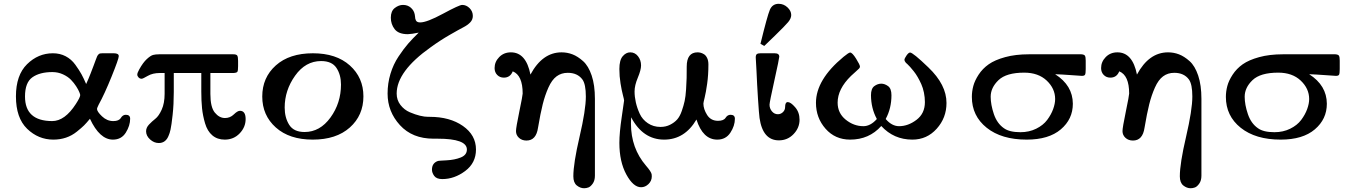

<svg xmlns="http://www.w3.org/2000/svg" viewBox="-20 -731 7128 1012"><path d="M64 -223.1Q64 -335 122.6 -392.6Q181.2 -450.2 258.8 -450.2Q295.9 -450.2 325.9 -434.6Q356 -418.9 377 -389.9Q397.9 -360.8 409.4 -339.8Q420.9 -318.8 434.1 -288.1Q447.3 -316.9 457.5 -343.5Q467.8 -370.1 473.4 -385Q479 -399.9 483.9 -413.3Q488.8 -426.8 491.5 -432.9Q494.1 -439 498.5 -443.6Q502.9 -448.2 507.1 -449.2Q511.2 -450.2 519 -450.2H580.1Q606 -450.2 606 -435.1Q606 -420.9 568.4 -327.9Q530.8 -234.9 500 -179.2Q491.2 -161.1 491.2 -157.2Q491.2 -143.1 517.6 -117.9Q543.9 -92.8 577.1 -92.8Q606.9 -92.8 616.9 -109.4Q627 -126 643.1 -126Q666 -126 666 -105Q666 -68.8 643.1 -32Q620.1 4.9 575.2 4.9Q505.4 4.9 454.1 -105Q435.1 -82 423.1 -70.1Q411.1 -58.1 385 -37.1Q358.9 -16.1 327.9 -5.6Q296.9 4.9 261.2 4.9Q182.1 4.9 123 -52.2Q64 -109.4 64 -223.1ZM111.8 -222.2Q111.8 -93.3 254.9 -92.8Q321.8 -92.8 379.9 -183.1Q402.8 -218.3 402.8 -230Q402.8 -233.9 397.9 -245.8Q393.1 -257.8 381.6 -275.9Q370.1 -293.9 354 -310.5Q337.9 -327.1 312 -339.1Q286.1 -351.1 255.9 -351.1Q189.9 -351.1 150.9 -323.7Q111.8 -296.4 111.8 -222.2Z M703.6 -337.9Q703.6 -346.7 713.9 -365.2Q733.9 -401.4 753.9 -419.7Q773.9 -438 786.9 -441.4Q799.8 -444.8 818.8 -444.8H1210Q1226.1 -444.8 1230.5 -438Q1234.9 -431.2 1234.9 -410.2V-382.8Q1234.9 -358.9 1231.4 -353Q1228 -347.2 1210.9 -346.2H1088.9V-235.8Q1088.9 -166 1112.3 -137.5Q1135.7 -108.9 1166 -108.9Q1192.9 -108.9 1212.4 -127.9Q1231.9 -147 1244.6 -147Q1274.4 -147 1274.7 -104Q1274.9 -61 1243.4 -28.1Q1211.9 4.9 1164.6 4.9Q1125.5 4.9 1099.1 -17.6Q1072.8 -40 1060.8 -81.1Q1048.8 -122.1 1044.9 -160.6Q1041 -199.2 1041 -249V-346.2H896V-246.1Q896 -181.2 889.9 -125.5Q883.8 -69.8 878.9 -48.3Q874 -26.9 869.6 -18.1Q854.5 22.9 816.9 22.9Q792 22.9 771 3.9Q750 -15.1 750 -39.1Q750 -58.1 765.4 -74.5Q780.8 -90.8 798.8 -105Q816.9 -119.1 832.3 -153.1Q847.7 -187 847.7 -236.8V-346.2H822.8Q784.7 -346.2 758.8 -331.1Q732.9 -315.9 726.6 -315.9Q716.8 -315.9 710.2 -323Q703.6 -330.1 703.6 -337.9Z M1362.3 -222.2Q1362.3 -322.3 1433.8 -386.2Q1505.4 -450.2 1629.4 -450.2Q1752.4 -450.2 1824 -386Q1895.5 -321.8 1895.5 -223.1Q1895.5 -123 1824 -59.1Q1752.4 4.9 1628.4 4.9Q1505.4 4.9 1433.8 -59.1Q1362.3 -123 1362.3 -222.2ZM1480.5 -164.1Q1480.5 -110.8 1504.4 -73Q1528.3 -35.2 1585.4 -35.2Q1666.5 -35.2 1721.9 -111.6Q1777.3 -188 1777.3 -285.2Q1777.3 -336.9 1753.4 -373Q1729.5 -409.2 1672.4 -409.2Q1590.3 -409.2 1535.4 -332Q1480.5 -254.9 1480.5 -164.1Z M2022.9 -237.8Q2022.9 -292 2038.1 -342Q2053.2 -392.1 2080.6 -433.1Q2107.9 -474.1 2131.8 -501.5Q2155.8 -528.8 2187 -559.1Q2148.9 -551.3 2129.9 -550.8Q2081.1 -550.8 2060.5 -576.9Q2040 -603 2040 -637.9Q2040 -672.9 2061 -689Q2082 -705.1 2104 -705.1Q2128.9 -705.1 2145.5 -690.4Q2162.1 -675.8 2166 -654.8Q2167 -651.9 2167.5 -644.5Q2168 -637.2 2168.9 -632.6Q2169.9 -627.9 2172.4 -623Q2174.8 -618.2 2180.4 -615.5Q2186 -612.8 2194.8 -612.8Q2230 -612.8 2315.4 -658.9Q2400.9 -705.1 2416 -705.1Q2438 -705.1 2455.1 -688Q2472.2 -670.9 2472.2 -647Q2472.2 -627 2458 -612.5Q2443.8 -598.1 2422.4 -587.2Q2400.9 -576.2 2350.3 -547.1Q2299.8 -518.1 2250 -481.9Q2070.8 -355 2070.8 -237.8Q2070.8 -203.6 2090.8 -177.7Q2110.8 -151.9 2139.9 -139.4Q2168.9 -127 2193.4 -121.1Q2217.8 -115.2 2236.8 -115.2H2245.1Q2351.1 -115.2 2419.9 -67.1Q2488.8 -19 2488.8 57.1Q2488.8 127.9 2431.9 170.4Q2375 212.9 2311 212.9Q2281.2 212.9 2269 196.5Q2256.8 180.2 2256.8 163.1Q2256.8 127.9 2289.1 117.2Q2291 116.2 2334 114Q2377 111.8 2408.9 98.9Q2440.9 85.9 2440.9 57.1Q2440.9 0 2287.1 0H2265.1Q2153.3 0 2088.1 -71.3Q2022.9 -142.6 2022.9 -237.8Z M2586.9 -372.1Q2586.9 -405.3 2611.3 -430.2Q2635.7 -455.1 2672.9 -455.1Q2752.9 -455.1 2775.9 -337.9Q2838.9 -455.1 2939.9 -455.1Q2969.7 -455.1 2997.3 -444.6Q3024.9 -434.1 3053.2 -408.9Q3081.5 -383.8 3098.6 -333Q3115.7 -282.2 3115.7 -210V194.8Q3115.7 220.7 3104.2 236.8Q3092.8 252.9 3081.3 257.1Q3069.8 261.2 3058.6 261.2Q3038.6 261.2 3020.3 246.6Q3002 231.9 3002 198.2Q3002 130.4 3034.9 -10.7Q3067.9 -151.9 3067.9 -222.2Q3067.9 -287.1 3049.8 -312Q3023.9 -347.2 2972.7 -347.2Q2938.5 -347.2 2913.6 -328.6Q2888.7 -310.1 2870.6 -269.5Q2852.5 -229 2840.6 -181.4Q2828.6 -133.8 2815.9 -58.1Q2806.2 9.8 2754.9 9.8Q2731 9.8 2715.3 -4.6Q2699.7 -19 2699.7 -40Q2699.7 -58.1 2717.3 -143.1Q2734.9 -228 2734.9 -237.8Q2734.9 -334 2682.6 -355Q2669.4 -321.8 2635.7 -321.8Q2614.7 -321.8 2600.8 -335.9Q2586.9 -350.1 2586.9 -372.1Z M3244.6 22Q3244.6 -31.2 3257.1 -114.7Q3269.5 -198.2 3269.5 -201.2Q3269.5 -206.1 3263.2 -230Q3256.8 -253.9 3250.7 -291.5Q3244.6 -329.1 3244.6 -367.2Q3244.6 -414.1 3262.2 -434.6Q3279.8 -455.1 3301.8 -455.1Q3326.7 -455.1 3342.8 -434.6Q3358.9 -414.1 3358.9 -386.2Q3358.9 -362.3 3341.8 -321.5Q3324.7 -280.8 3324.7 -249Q3324.7 -221.2 3331.3 -191.7Q3337.9 -162.1 3351.8 -131.6Q3365.7 -101.1 3394.8 -81.5Q3423.8 -62 3461.4 -62Q3489.3 -62 3512 -73.5Q3534.7 -85 3549.1 -101.1Q3563.5 -117.2 3573.5 -146Q3583.5 -174.8 3588.6 -198.5Q3593.8 -222.2 3596.2 -260Q3598.6 -297.9 3599.1 -319.8Q3599.6 -341.8 3599.6 -379.9Q3599.6 -455.1 3656.7 -455.1Q3664.6 -455.1 3672.6 -453.1Q3680.7 -451.2 3690.7 -445.1Q3700.7 -439 3707.3 -425Q3713.9 -411.1 3713.9 -391.1Q3713.9 -335.9 3707.3 -289.6Q3700.7 -243.2 3694.1 -216.6Q3687.5 -189.9 3687.5 -185.1Q3687.5 -156.2 3707 -125.2Q3726.6 -94.2 3764.6 -94.2Q3794.4 -94.2 3804.4 -110.1Q3814.5 -126 3830.6 -126Q3853.5 -126 3853.5 -105Q3853.5 -67.9 3829.6 -31.5Q3805.7 4.9 3760.7 4.9Q3684.6 4.9 3650.9 -101.1Q3588.9 4.9 3480.5 4.9Q3368.7 4.9 3306.6 -112.8Q3305.7 -101.6 3305.7 -79.1Q3305.7 49.8 3384.8 142.1Q3411.6 172.9 3414.6 187Q3415.5 191.9 3415.5 198.2Q3415.5 222.2 3398.2 239Q3380.9 255.9 3358.9 255.9Q3317.9 255.9 3281.2 188.5Q3244.6 121.1 3244.6 22Z M3963.4 -428.2Q3963.4 -441.4 3969.2 -445.8Q3975.1 -450.2 3988.3 -450.2H4063.5Q4087.4 -450.2 4087.4 -432.1Q4087.4 -423.3 4061.8 -307.6Q4036.1 -191.9 4036.1 -179.2Q4036.1 -159.2 4048.8 -144Q4061.5 -128.9 4080.1 -128.9Q4095.2 -128.9 4106.7 -139.9Q4118.2 -150.9 4118.2 -167Q4118.2 -192.9 4132.3 -192.9Q4147.5 -192.9 4170.9 -166Q4194.3 -139.2 4194.3 -100.1Q4194.3 -57.1 4162.8 -24.2Q4131.3 8.8 4085.4 8.8Q4000.5 8.8 3983.4 -108.9Q3980.5 -129.9 3975.3 -209.5Q3970.2 -289.1 3967.3 -357.9ZM3988.3 -500Q4024.4 -647.9 4037.8 -679.4Q4051.3 -710.9 4084.5 -710.9Q4110.4 -710.9 4130.4 -692.4Q4150.4 -673.8 4150.4 -651.9Q4150.4 -633.8 4134.3 -614.5Q4118.2 -595.2 4063.5 -542Q4029.3 -509.8 4008.3 -488.8Z M4280.8 -189Q4280.8 -311 4425.8 -431.2Q4453.6 -454.1 4460.9 -454.1Q4472.2 -454.1 4492.4 -421.6Q4512.7 -389.2 4512.7 -379.9Q4512.7 -375 4508.3 -370.1Q4503.9 -365.2 4490.5 -353.5Q4477.1 -341.8 4465.8 -331.1Q4395 -262.2 4395 -189.9Q4395 -134.8 4437.5 -100.3Q4480 -65.9 4530.8 -65.9Q4567.9 -65.9 4601.1 -103V-105Q4571.3 -160.2 4570.8 -229Q4570.8 -264.2 4588.4 -277.1Q4606 -290 4625 -290Q4643.1 -290 4660.9 -277.1Q4678.7 -264.2 4678.7 -229Q4678.7 -160.2 4648.9 -105V-103Q4681.2 -65.9 4718.8 -65.9Q4766.6 -65.9 4810.8 -99.4Q4855 -132.8 4855 -192.9Q4855 -217.8 4849.9 -242.9Q4844.7 -268.1 4835.9 -287.6Q4827.1 -307.1 4817.1 -324.5Q4807.1 -341.8 4796.1 -355.5Q4785.2 -369.1 4777.1 -378.2Q4769 -387.2 4761.7 -394L4754.9 -399.9Q4747.1 -409.7 4747.1 -415Q4747.1 -422.9 4758.1 -438.5Q4769 -454.1 4776.9 -454.1Q4792 -454.1 4873 -376Q4969.2 -284.2 4968.8 -188Q4968.8 -109.9 4917.2 -52.5Q4865.7 4.9 4789.1 4.9Q4690.9 4.9 4625 -66.9Q4561 4.9 4460.9 4.9Q4381.8 4.9 4331.3 -52.5Q4280.8 -109.9 4280.8 -189Z M5102.5 -220.2Q5102.5 -249 5110.1 -277.6Q5117.7 -306.2 5138.2 -337.6Q5158.7 -369.1 5191.2 -392.1Q5223.6 -415 5278.1 -429.9Q5332.5 -444.8 5402.3 -444.8H5679.7Q5694.8 -443.8 5698.7 -437Q5702.6 -430.2 5702.6 -411.1V-367.2Q5702.6 -344.2 5699.2 -337.6Q5695.8 -331.1 5682.6 -331.1Q5677.7 -331.1 5625.7 -335Q5573.7 -338.9 5541.5 -339.8Q5634.3 -280.8 5634.8 -184.1Q5634.8 -103 5571.3 -49.1Q5507.8 4.9 5391.6 4.9Q5258.8 4.9 5180.7 -57.6Q5102.5 -120.1 5102.5 -220.2ZM5201.7 -221.2Q5201.7 -179.2 5218.5 -129.6Q5235.4 -80.1 5271.5 -55.2Q5300.3 -34.2 5358.4 -34.2Q5404.3 -34.2 5441.4 -52.5Q5478.5 -70.8 5499.5 -98.9Q5520.5 -127 5531 -156Q5541.5 -185.1 5541.5 -209Q5541.5 -264.2 5497.1 -306.2Q5452.6 -348.1 5378.4 -348.1Q5284.2 -348.1 5242.9 -308.6Q5201.7 -269 5201.7 -221.2Z M5783.7 -372.1Q5783.7 -405.3 5808.1 -430.2Q5832.5 -455.1 5869.6 -455.1Q5949.7 -455.1 5972.7 -337.9Q6035.6 -455.1 6136.7 -455.1Q6166.5 -455.1 6194.1 -444.6Q6221.7 -434.1 6250 -408.9Q6278.3 -383.8 6295.4 -333Q6312.5 -282.2 6312.5 -210V194.8Q6312.5 220.7 6301 236.8Q6289.6 252.9 6278.1 257.1Q6266.6 261.2 6255.4 261.2Q6235.4 261.2 6217 246.6Q6198.7 231.9 6198.7 198.2Q6198.7 130.4 6231.7 -10.7Q6264.6 -151.9 6264.6 -222.2Q6264.6 -287.1 6246.6 -312Q6220.7 -347.2 6169.4 -347.2Q6135.3 -347.2 6110.4 -328.6Q6085.4 -310.1 6067.4 -269.5Q6049.3 -229 6037.4 -181.4Q6025.4 -133.8 6012.7 -58.1Q6002.9 9.8 5951.7 9.8Q5927.7 9.8 5912.1 -4.6Q5896.5 -19 5896.5 -40Q5896.5 -58.1 5914.1 -143.1Q5931.6 -228 5931.6 -237.8Q5931.6 -334 5879.4 -355Q5866.2 -321.8 5832.5 -321.8Q5811.5 -321.8 5797.6 -335.9Q5783.7 -350.1 5783.7 -372.1Z M6441.4 -220.2Q6441.4 -249 6449 -277.6Q6456.5 -306.2 6477.1 -337.6Q6497.6 -369.1 6530 -392.1Q6562.5 -415 6616.9 -429.9Q6671.4 -444.8 6741.2 -444.8H7018.6Q7033.7 -443.8 7037.6 -437Q7041.5 -430.2 7041.5 -411.1V-367.2Q7041.5 -344.2 7038.1 -337.6Q7034.7 -331.1 7021.5 -331.1Q7016.6 -331.1 6964.6 -335Q6912.6 -338.9 6880.4 -339.8Q6973.1 -280.8 6973.6 -184.1Q6973.6 -103 6910.2 -49.1Q6846.7 4.9 6730.5 4.9Q6597.7 4.9 6519.5 -57.6Q6441.4 -120.1 6441.4 -220.2ZM6540.5 -221.2Q6540.5 -179.2 6557.4 -129.6Q6574.2 -80.1 6610.4 -55.2Q6639.2 -34.2 6697.3 -34.2Q6743.2 -34.2 6780.3 -52.5Q6817.4 -70.8 6838.4 -98.9Q6859.4 -127 6869.9 -156Q6880.4 -185.1 6880.4 -209Q6880.4 -264.2 6835.9 -306.2Q6791.5 -348.1 6717.3 -348.1Q6623 -348.1 6581.8 -308.6Q6540.5 -269 6540.5 -221.2Z"/></svg>

Font: CMU Serif
Style: Bold
Weight: 700
Version: Version 0.7.0